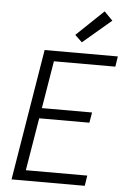

<svg xmlns="http://www.w3.org/2000/svg" viewBox="-63 -1025 726 1071"><g transform="rotate(5 300.0 -489.5)"><path d="M43 0 164 -735H574L565 -677H221L177 -411H458L448 -353H167L118 -58H462L453 0ZM367 -796 327 -834 479 -979 526 -931Z"/></g></svg>

Font: Iosevka Aile Light
Style: Italic
Weight: 300
Italic angle: -9°
Designer: Belleve Invis
Foundry: Belleve Invis
Version: Version 31.1.0; ttfautohint (v1.8.4)